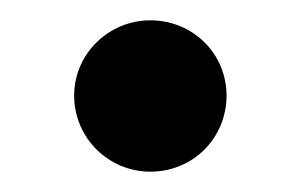

<svg xmlns="http://www.w3.org/2000/svg" viewBox="-20 -437 296 189"><path d="M203 -343C203 -384 170 -417 128 -417C87 -417 53 -384 53 -343C53 -301 87 -268 128 -268C170 -268 203 -301 203 -343Z"/></svg>

Font: Ribeye
Style: Regular
Weight: 400
Designer: Astigmatic (AOETI)
Foundry: Astigmatic (AOETI)
Version: Version 1.000